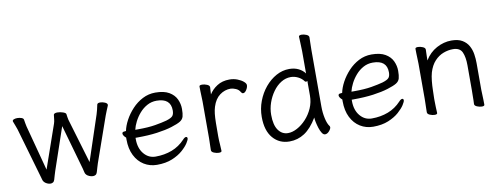

<svg xmlns="http://www.w3.org/2000/svg" viewBox="-60 -1023 3530 1354"><g transform="rotate(-10 1704.5 -345.5)"><path d="M615 -406Q620 -420 624 -438Q628 -456 632 -474Q635 -485 654 -485Q671 -485 688 -477.5Q705 -470 705 -459Q705 -456 704 -454Q697 -438 689.5 -419Q682 -400 677 -387L564 -65Q560 -53 555.5 -37.5Q551 -22 546 -5Q542 8 534 13Q526 18 515 18Q502 18 488.5 12Q475 6 469 -1Q461 -9 459 -21Q457 -33 453 -46L362 -367L259 -65Q253 -48 249.5 -34.5Q246 -21 241 -5Q237 8 229 13Q221 18 211 18Q199 18 186.5 12Q174 6 168 -1Q160 -9 158 -18Q156 -27 150 -46L48 -399Q44 -410 38 -426.5Q32 -443 26 -458Q25 -459 25 -462Q25 -470 35.5 -474Q46 -478 60 -478Q75 -478 89.5 -473Q104 -468 105 -457Q107 -447 109 -433Q111 -419 114 -408L200 -84L308 -394Q313 -409 314.5 -424.5Q316 -440 318 -456Q319 -462 326.5 -465Q334 -468 344 -468Q364 -468 384.5 -461Q405 -454 406 -445Q408 -434 409 -423.5Q410 -413 413 -403L508 -84Z M857 -196V-186Q857 -121 890.5 -81Q924 -41 974 -41Q1038 -41 1091.5 -61.5Q1145 -82 1185 -125Q1192 -133 1198 -136.5Q1204 -140 1208 -140Q1218 -140 1218 -128Q1218 -119 1203.5 -96Q1189 -73 1159 -46.5Q1129 -20 1083 -1Q1037 18 974 18Q923 18 881.5 -7.5Q840 -33 816 -81Q792 -129 792 -195V-209Q783 -216 777 -225Q771 -234 771 -241Q771 -254 790 -254Q791 -254 794.5 -254.5Q798 -255 799 -255Q806 -291 827.5 -331Q849 -371 882 -406.5Q915 -442 957.5 -464Q1000 -486 1049 -486Q1111 -486 1147.5 -464.5Q1184 -443 1199.5 -409.5Q1215 -376 1215 -340Q1215 -306 1209.5 -286Q1204 -266 1184 -253.5Q1164 -241 1119 -227Q1074 -213 1011.5 -204.5Q949 -196 870 -196ZM885 -252Q959 -252 1009 -260.5Q1059 -269 1092 -278Q1128 -289 1138.5 -302Q1149 -315 1149 -341Q1149 -428 1048 -428Q1011 -428 980 -411Q949 -394 925.5 -367Q902 -340 886.5 -309.5Q871 -279 865 -252Z M1367 -367Q1367 -377 1366 -398Q1365 -419 1364.5 -441Q1364 -463 1364 -474Q1364 -484 1384 -484Q1400 -484 1418.5 -476.5Q1437 -469 1437 -456Q1437 -446 1435.5 -434Q1434 -422 1434 -405Q1454 -438 1491 -462Q1528 -486 1580 -486Q1610 -486 1636 -476Q1662 -466 1678.5 -452Q1695 -438 1695 -426Q1695 -410 1683.5 -392Q1672 -374 1659 -374Q1651 -374 1645 -384Q1635 -403 1613.5 -412Q1592 -421 1577 -421Q1535 -421 1499.5 -395Q1464 -369 1447 -315Q1440 -293 1437 -266Q1434 -239 1433.5 -201Q1433 -163 1433 -106Q1433 -75 1435.5 -46Q1438 -17 1438 0Q1438 10 1418 10Q1402 10 1383.5 2.5Q1365 -5 1365 -18Q1365 -26 1365.5 -44.5Q1366 -63 1366.5 -81Q1367 -99 1367 -106Z M2120 -593Q2120 -624 2118 -653Q2116 -682 2116 -699Q2116 -704 2122 -706.5Q2128 -709 2136 -709Q2152 -709 2170 -701.5Q2188 -694 2188 -681Q2188 -669 2187 -643.5Q2186 -618 2186 -592V-185Q2186 -142 2195 -100.5Q2204 -59 2220 -39Q2222 -35 2222 -32Q2222 -20 2208 -4Q2194 12 2178 12Q2166 12 2156 -3.5Q2146 -19 2139 -41Q2132 -63 2127.5 -84.5Q2123 -106 2123 -118Q2080 -46 2031 -14Q1982 18 1923 18Q1850 18 1804.5 -35Q1759 -88 1759 -186Q1759 -245 1779.5 -299Q1800 -353 1835 -395Q1870 -437 1914.5 -461.5Q1959 -486 2008 -486Q2046 -486 2075 -471.5Q2104 -457 2120 -434ZM2120 -381Q2116 -377 2110 -377Q2105 -377 2101 -382Q2086 -403 2060.5 -415.5Q2035 -428 2009 -428Q1972 -428 1939 -407.5Q1906 -387 1881 -352Q1856 -317 1841.5 -275Q1827 -233 1827 -189Q1827 -116 1853.5 -79Q1880 -42 1923 -42Q1954 -42 1988.5 -60.5Q2023 -79 2053 -111.5Q2083 -144 2101.5 -186Q2120 -228 2120 -276Z M2405 -196V-186Q2405 -121 2438.5 -81Q2472 -41 2522 -41Q2586 -41 2639.5 -61.5Q2693 -82 2733 -125Q2740 -133 2746 -136.5Q2752 -140 2756 -140Q2766 -140 2766 -128Q2766 -119 2751.5 -96Q2737 -73 2707 -46.5Q2677 -20 2631 -1Q2585 18 2522 18Q2471 18 2429.5 -7.5Q2388 -33 2364 -81Q2340 -129 2340 -195V-209Q2331 -216 2325 -225Q2319 -234 2319 -241Q2319 -254 2338 -254Q2339 -254 2342.5 -254.5Q2346 -255 2347 -255Q2354 -291 2375.5 -331Q2397 -371 2430 -406.5Q2463 -442 2505.5 -464Q2548 -486 2597 -486Q2659 -486 2695.5 -464.5Q2732 -443 2747.5 -409.5Q2763 -376 2763 -340Q2763 -306 2757.5 -286Q2752 -266 2732 -253.5Q2712 -241 2667 -227Q2622 -213 2559.5 -204.5Q2497 -196 2418 -196ZM2433 -252Q2507 -252 2557 -260.5Q2607 -269 2640 -278Q2676 -289 2686.5 -302Q2697 -315 2697 -341Q2697 -428 2596 -428Q2559 -428 2528 -411Q2497 -394 2473.5 -367Q2450 -340 2434.5 -309.5Q2419 -279 2413 -252Z M3249 -17Q3250 -25 3250 -44Q3250 -63 3250.5 -83.5Q3251 -104 3251 -115V-293Q3251 -352 3235 -387.5Q3219 -423 3169 -423Q3135 -423 3100.5 -410Q3066 -397 3038 -367Q3010 -337 2995 -287Q2988 -262 2984.5 -228.5Q2981 -195 2980.5 -162Q2980 -129 2979 -105V-89Q2979 -65 2980 -42Q2981 -19 2982 1Q2982 11 2963 11Q2947 11 2929 3.5Q2911 -4 2911 -17Q2911 -25 2911.5 -46Q2912 -67 2912.5 -87.5Q2913 -108 2913 -115V-364Q2913 -374 2912 -395Q2911 -416 2910.5 -438Q2910 -460 2910 -471Q2910 -481 2929 -481Q2945 -481 2963 -473.5Q2981 -466 2981 -453Q2981 -453 2980.5 -439Q2980 -425 2979.5 -407Q2979 -389 2979 -376Q3011 -429 3062.5 -457Q3114 -485 3169 -485Q3217 -485 3246.5 -467.5Q3276 -450 3291.5 -422Q3307 -394 3312 -361Q3317 -328 3317 -297V-105Q3317 -99 3318 -78Q3319 -57 3319.5 -34Q3320 -11 3320 1Q3320 11 3301 11Q3285 11 3267 3.5Q3249 -4 3249 -16Z"/></g></svg>

Font: QiushuiShotai
Style: Regular
Weight: 600
Designer: Fontworks Inc.
Foundry: Fontworks Inc.
Version: Version 1.250